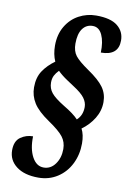

<svg xmlns="http://www.w3.org/2000/svg" viewBox="-96 -818 665 990"><g transform="rotate(10 237.0 -322.5)"><path d="M19 -1Q19 -49 48 -69.5Q77 -90 113 -90Q111 -25 133.5 17Q156 59 194 59Q231 59 254.5 26.5Q278 -6 278 -52Q278 -89 257 -116Q236 -143 180 -181Q121 -221 97.5 -258.5Q74 -296 74 -340Q74 -392 97.5 -427Q121 -462 159 -489Q143 -525 143 -571Q143 -629 168.5 -672Q194 -715 236 -737.5Q278 -760 326 -760Q402 -760 438 -731Q474 -702 474 -655Q474 -576 382 -576Q384 -632 367.5 -668Q351 -704 318 -704Q284 -704 264.5 -677Q245 -650 245 -599Q245 -560 263.5 -536Q282 -512 333 -477Q392 -437 416 -403.5Q440 -370 440 -327Q440 -281 415.5 -241Q391 -201 352 -173Q368 -143 368 -97Q368 -39 344 9.5Q320 58 276 86.5Q232 115 176 115Q103 115 61 83Q19 51 19 -1ZM349 -285Q349 -309 332.5 -331.5Q316 -354 272 -382Q266 -386 236.5 -405.5Q207 -425 186 -446Q172 -432 164 -416.5Q156 -401 156 -379Q156 -349 174.5 -326Q193 -303 242 -273Q296 -241 320 -215Q349 -241 349 -285Z"/></g></svg>

Font: Noto Serif CondExtraBold
Style: Italic
Weight: 800
Width: 3
Italic angle: -12°
Designer: Monotype Design Team
Foundry: Monotype Imaging Inc.
Version: Version 1.001